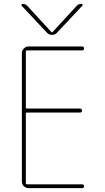

<svg xmlns="http://www.w3.org/2000/svg" viewBox="-20 -970 540 990"><path d="M127.9 -730.5H403.3Q413.1 -730.5 413.1 -720.2Q413.1 -710 403.3 -710H118.2Q113.3 -710 113.3 -705.1V-415Q113.3 -410.2 118.2 -410.2H392.6Q402.3 -410.2 402.8 -399.9Q403.3 -389.6 392.6 -389.6H118.2Q113.3 -389.6 113.3 -384.8V-25.4Q113.3 -20.5 118.2 -19.5H403.3Q413.1 -19.5 413.1 -9.8Q413.1 0 403.3 0H127.9Q113.3 0 103 -9.8Q92.8 -19.5 92.8 -35.2V-695.3Q92.8 -710 103 -720.2Q113.3 -730.5 127.9 -730.5ZM222.7 -800.8 91.8 -940.4Q89.8 -943.4 91.3 -946.8Q92.8 -950.2 96.7 -950.2Q109.4 -950.2 120.1 -940.4L246.1 -803.7H248H250L376 -940.4Q385.7 -950.2 399.4 -950.2Q403.3 -950.2 405.3 -946.8Q407.2 -943.4 404.3 -940.4L273.4 -800.8Q262.7 -790 248 -790Q233.4 -790 222.7 -800.8Z"/></svg>

Font: Rounded-X Mgen+ 2m thin
Style: Regular
Weight: 100
Designer: [Source Han Sans]
Ryoko NISHIZUKA  (kana & ideographs); Paul D. Hunt (Latin, Greek & Cyrillic); Wenlong ZHANG  (bopomofo
Version: Version 1.059.20150602